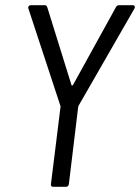

<svg xmlns="http://www.w3.org/2000/svg" viewBox="-20 -720 539 739"><path d="M184 -1H234C240 -1 244 -5 245 -11L281 -309C282 -310 282 -313 283 -314L498 -688C501 -695 498 -700 491 -700H438C433 -700 429 -698 426 -692L261 -393C259 -390 255 -390 255 -393L162 -692C160 -698 157 -700 152 -700H99C92 -700 87 -695 89 -688L212 -314C213 -313 213 -310 213 -309L176 -11C175 -5 179 -1 184 -1Z"/></svg>

Font: Barlow Semi Condensed
Style: Italic
Weight: 400
Width: 4
Italic angle: -7°
Designer: Jeremy Tribby
Foundry: Tribby Type
Version: Version 1.422;hotconv 1.0.109;makeotfexe 2.5.65596